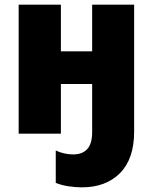

<svg xmlns="http://www.w3.org/2000/svg" viewBox="-20 -573 656 823"><path d="M555 -9Q555 108 494.5 169Q434 230 331 230Q307 230 277 226Q247 222 219 211V72Q235 80 255 84.5Q275 89 293 89Q333 89 354 66Q375 43 375 -6V-213H241V0H60V-553H241V-353H375V-553H555Z"/></svg>

Font: Noto Sans SemiCondensed Black
Style: Regular
Weight: 900
Width: 4
Designer: Monotype Design Team
Foundry: Monotype Imaging Inc.
Version: Version 2.013; ttfautohint (v1.8.4.7-5d5b)